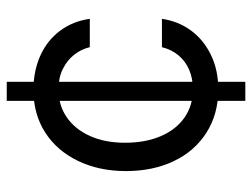

<svg xmlns="http://www.w3.org/2000/svg" viewBox="-109 -638 747 569"><g transform="rotate(-90 264.5 -353.5)"><path d="M250 -707H306.6V0H250ZM42 -353.5Q42 -433.6 72.3 -496.1Q102.5 -558.6 156.7 -593.3Q210.9 -627.9 282.2 -627.9Q338.9 -627.9 384.3 -607.4Q429.7 -586.9 458 -548.8Q486.3 -510.7 493.2 -460.9H409.2Q403.3 -486.3 386.7 -507.3Q370.1 -528.3 344.2 -541Q318.4 -553.7 284.2 -553.7Q237.3 -553.7 201.7 -529.3Q166 -504.9 146 -460.4Q126 -416 126 -356.4Q126 -295.9 145.5 -250.5Q165 -205.1 200.7 -180.2Q236.3 -155.3 284.2 -155.3Q315.4 -155.3 341.3 -166Q367.2 -176.8 384.8 -197.8Q402.3 -218.8 409.2 -247.1H493.2Q486.3 -199.2 459 -161.6Q431.6 -124 386.7 -102.1Q341.8 -80.1 284.2 -80.1Q210.9 -80.1 155.8 -115.2Q100.6 -150.4 71.3 -212.4Q42 -274.4 42 -353.5Z"/></g></svg>

Font: Pretendard JP Variable
Style: Regular
Weight: 400
Designer: Base glyphs from Inter by Rasmus Andersson; Hangul glyphs from Noto Sans CJK(Source Han Sans) by Jang Soo-young and Kang
Foundry: Kil Hyung-jin
Version: Version 1.307;Glyphs 3.2 (3192)